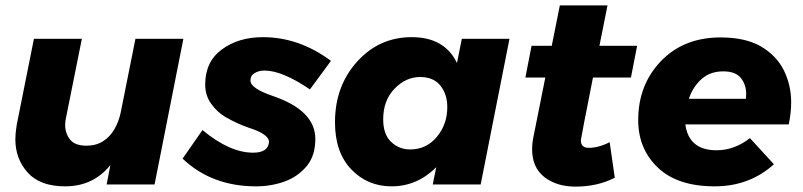

<svg xmlns="http://www.w3.org/2000/svg" viewBox="-20 -685 2981 713"><path d="M222 7Q129 7 83 -44Q37 -95 37 -168Q37 -189 42 -221L106 -541H284L225 -247Q222 -234 222 -221Q222 -190 240 -167Q258 -144 301 -144Q336.5 -144 362.2 -160.2Q388 -176.5 404.2 -204Q420.5 -231.5 428 -266L483 -541H661L554 0H376L390 -72Q326 7 222 7Z M931 7Q766 7 658 -96L732 -202Q833 -118 920 -118Q976 -118 979 -158Q979 -187 901.5 -211.5Q860 -226 818 -250Q787.5 -267.5 764.8 -298.8Q742 -330 742 -371Q742 -456 804 -501.5Q866 -547 956 -547Q1091 -547 1209 -459L1131 -353Q1028 -423 962 -423Q941.5 -423 925.8 -413.8Q910 -404.5 910 -386Q910 -357 992 -329Q1151 -275 1151 -169Q1151 -109 1121 -70.5Q1087 -29 1037 -11Q987 7 931 7Z M1434 7Q1345 7 1284.5 -56Q1224 -119 1224 -231Q1224 -365 1306 -456Q1388 -547 1509 -547Q1631 -547 1677 -451L1695 -541H1872L1765 0H1587L1600 -64Q1529 7 1434 7ZM1503 -130Q1563 -130 1602 -176.5Q1641 -223 1641 -287Q1641 -335 1615.5 -367Q1590 -399 1540 -399Q1487 -399 1445 -355.5Q1403 -312 1403 -242Q1403 -186 1432.5 -158Q1462 -130 1503 -130Z M2117 8Q2047 8 2001.5 -27.5Q1956 -63 1956 -131Q1956 -152 1960 -172L2005 -397H1931L1954 -515H2029L2059 -665H2236L2206 -515H2346L2323 -397H2182Q2137 -170 2137 -164Q2137 -136 2166 -136Q2203 -136 2244 -157L2263 -25Q2199 8 2117 8Z M2634 7Q2496 7 2423 -62.5Q2350 -132 2350 -239Q2350 -370 2434.5 -458Q2519 -546 2656 -546Q2745.5 -546 2803.5 -514Q2863.5 -479 2890.8 -424Q2918 -369 2918 -305Q2918 -266 2909 -223H2525Q2538 -127 2641 -127Q2707 -127 2765 -172L2854 -75Q2763 7 2634 7ZM2750 -318 2751 -336Q2751 -371 2731 -395.5Q2711 -420 2666 -420Q2617 -420 2585 -391.2Q2553 -362.5 2538 -318Z"/></svg>

Font: Argentum Novus
Style: Bold Italic
Weight: 700
Designer: Julieta Ulanovsky (font) & Cristiano Sobral (main changes)
Foundry: Julieta Ulanovsky (font) & Cristiano Sobral (main changes)
Version: Version 3.00;November 27, 2020;FontCreator 13.0.0.2655 64-bi